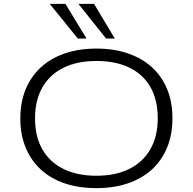

<svg xmlns="http://www.w3.org/2000/svg" viewBox="-20 -964 996 992"><path d="M478 8Q387 8 314.5 -16.5Q242 -41 191 -88Q140 -135 112.5 -201.5Q85 -268 85 -352Q85 -436 112.5 -502.5Q140 -569 191 -616Q242 -663 315 -688Q388 -713 479 -713Q569 -713 641.5 -688Q714 -663 765 -616.5Q816 -570 843.5 -503.5Q871 -437 871 -353Q871 -269 843.5 -202Q816 -135 765 -88.5Q714 -42 641.5 -17Q569 8 478 8ZM478 -56Q577 -56 647.5 -91Q718 -126 756.5 -192.5Q795 -259 795 -353Q795 -447 757.5 -513.5Q720 -580 648.5 -614.5Q577 -649 478 -649Q379 -649 308 -614Q237 -579 199 -512.5Q161 -446 161 -352Q161 -258 199 -192Q237 -126 308 -91Q379 -56 478 -56ZM528 -765 385 -944H466L573 -765ZM382 -765 237 -944H318L427 -765Z"/></svg>

Font: Nunito Sans 10pt Expanded Light
Style: Regular
Weight: 300
Width: 7
Designer: Vernon Adams
Foundry: Vernon Adams
Version: Version 3.101;gftools[0.9.27]